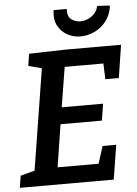

<svg xmlns="http://www.w3.org/2000/svg" viewBox="-60 -962 720 1008"><g transform="rotate(-5 299.5 -458.0)"><path d="M455 -181H527L498 0H3L13 -63L88 -83L173 -615L103 -634L113 -697L305 -702H598L571 -529H500L497 -612H293L259 -402H477L463 -314H245L210 -90H426ZM391 -764Q353 -764 321 -781.5Q289 -799 271.5 -832Q254 -865 261 -914H330Q328 -874 349 -858.5Q370 -843 397 -843Q427 -843 455 -862Q483 -881 491 -916L558 -912Q551 -862 525 -829.5Q499 -797 463 -780.5Q427 -764 391 -764Z"/></g></svg>

Font: Bitter SemiBold
Style: Italic
Weight: 600
Italic angle: -9°
Designer: Sol Matas, and Bitter project Authors
Foundry: Sol Matas
Version: Version 2.001